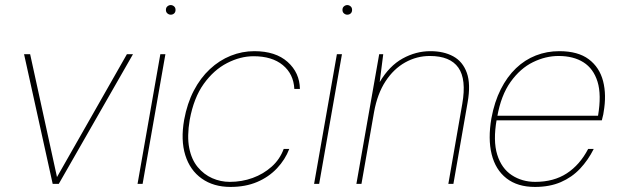

<svg xmlns="http://www.w3.org/2000/svg" viewBox="-20 -726 2436 758"><path d="M188 0 75 -512H99L205 -27L481 -512H505L212 0Z M523 0 613 -512H633L543 0ZM654 -668Q647 -668 641 -673Q635 -678 635 -687Q635 -696 641 -701Q647 -706 654 -706Q661 -706 667 -701Q673 -696 673 -687Q673 -678 667.5 -673Q662 -668 654 -668Z M890 12Q823 12 776.5 -21Q730 -54 711.5 -113.5Q693 -173 707 -253Q719 -318 745 -368Q771 -418 808.5 -453Q846 -488 891 -506Q936 -524 984 -524Q1068 -524 1115.5 -481.5Q1163 -439 1164 -375H1142Q1139 -434 1096.5 -469Q1054 -504 981 -504Q929 -504 876.5 -477Q824 -450 784.5 -395Q745 -340 729 -253Q718 -188 727 -142Q736 -96 760.5 -66.5Q785 -37 818 -22.5Q851 -8 887 -8Q935 -8 977.5 -23.5Q1020 -39 1052.5 -68Q1085 -97 1100 -138H1122Q1106 -96 1073.5 -61.5Q1041 -27 995 -7.5Q949 12 890 12Z M1220 0 1310 -512H1330L1240 0ZM1351 -668Q1344 -668 1338 -673Q1332 -678 1332 -687Q1332 -696 1338 -701Q1344 -706 1351 -706Q1358 -706 1364 -701Q1370 -696 1370 -687Q1370 -678 1364.5 -673Q1359 -668 1351 -668Z M1387 0 1477 -512H1493L1479 -402Q1517 -466 1569.5 -495Q1622 -524 1679 -524Q1732 -524 1769.5 -503.5Q1807 -483 1823 -438.5Q1839 -394 1826 -321L1770 0H1750L1805 -316Q1822 -413 1789.5 -459Q1757 -505 1677 -505Q1625 -505 1579.5 -479.5Q1534 -454 1502 -405Q1470 -356 1457 -285L1407 0Z M2092 12Q2023 12 1979.5 -22Q1936 -56 1921 -117Q1906 -178 1920 -259Q1932 -324 1957 -373.5Q1982 -423 2017 -456.5Q2052 -490 2095.5 -507Q2139 -524 2188 -524Q2262 -524 2304.5 -492Q2347 -460 2361 -405.5Q2375 -351 2363 -283Q2362 -274 2360 -267.5Q2358 -261 2356 -251H1930L1933 -269H2341Q2355 -352 2339 -403.5Q2323 -455 2283.5 -480Q2244 -505 2185 -505Q2134 -505 2084 -480.5Q2034 -456 1996 -403Q1958 -350 1943 -265L1941 -255Q1926 -170 1943 -115.5Q1960 -61 2000.5 -34.5Q2041 -8 2093 -8Q2166 -8 2217.5 -41.5Q2269 -75 2302 -138H2324Q2302 -94 2270 -60Q2238 -26 2194 -7Q2150 12 2092 12Z"/></svg>

Font: DM Sans 12pt Thin
Style: Italic
Weight: 250
Italic angle: -10°
Version: Version 4.004;gftools[0.9.30]